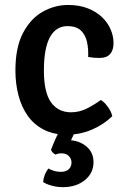

<svg xmlns="http://www.w3.org/2000/svg" viewBox="-20 -528 512 772"><path d="M334.5 -299Q336 -332.5 329.5 -360.8Q323 -389 304.5 -406Q286 -423 251 -423Q205.5 -423 181 -378.8Q156.5 -334.5 156.5 -244.5Q156.5 -156.5 185.2 -116.5Q214 -76.5 265.5 -76.5Q299.5 -76.5 329.8 -92Q360 -107.5 385.5 -126Q400 -117.5 413.8 -98.2Q427.5 -79 431.5 -61Q397.5 -27.5 350 -7Q302.5 13.5 249 13.5Q195 13.5 155.8 -6.8Q116.5 -27 91.5 -62.5Q66.5 -98 54.2 -144.8Q42 -191.5 42 -244.5Q42 -338 72.8 -396Q103.5 -454 152 -481Q200.5 -508 253.5 -508Q298.5 -508 333 -494.5Q367.5 -481 390.5 -458.8Q413.5 -436.5 425 -409.5Q436.5 -382.5 436.5 -354.5Q436.5 -326.5 422.8 -310.8Q409 -295 380.5 -295Q367 -295 356.5 -296Q346 -297 334.5 -299ZM185 74.5Q191 58 201.8 33.8Q212.5 9.5 221 -6H287.5Q282.5 1 275.8 14.2Q269 27.5 265.5 36Q303.5 39.5 329.8 63Q356 86.5 356 124Q356 168 321.2 196.2Q286.5 224.5 233 224.5Q209.5 224.5 187.8 218.5Q166 212.5 153.5 204Q154.5 189 160.2 174.5Q166 160 174.5 149.5Q184 155 197.2 159Q210.5 163 224 163Q246.5 163 257 152Q267.5 141 267.5 126Q267.5 110.5 257 99.5Q246.5 88.5 226.5 88.5Q220.5 88.5 214.5 89.8Q208.5 91 203.5 93.5Q190 87 185 74.5Z"/></svg>

Font: Signika Negative Medium
Style: Regular
Weight: 500
Designer: Anna Giedry
Foundry: Anna Giedry
Version: Version 2.001